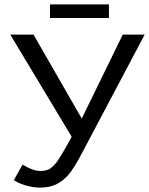

<svg xmlns="http://www.w3.org/2000/svg" viewBox="-20 -846 680 876"><path d="M162 10Q132 10 99 0.5Q66 -9 43 -24L83 -95Q130 -66 164 -66Q189 -66 206 -75Q224 -87 240 -108Q248 -119 265 -147.5Q282 -176 307 -222L27 -688H133L353 -305L540 -688H640L358 -155Q338 -116 321 -89Q304 -62 291 -47Q265 -18 234.5 -4Q204 10 162 10ZM477 -764H208V-826H477Z"/></svg>

Font: Libra Sans
Style: Regular
Weight: 400
Foundry: Context Ltd
Version: Version 1.000; ttfautohint (v1.3)